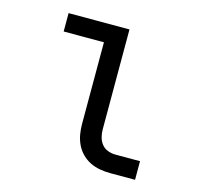

<svg xmlns="http://www.w3.org/2000/svg" viewBox="-86 -645 771 737"><g transform="rotate(15 300.0 -276.0)"><path d="M413 0Q393 0 372 -3.5Q351 -7 332.5 -16Q314 -25 299 -40Q284 -55 275 -74Q266 -93 262.5 -113.5Q259 -134 259 -155V-479H99V-552H341V-155Q341 -139 345 -124Q349 -109 358.5 -97Q368 -85 383 -79.5Q398 -74 413 -74H511V0Z"/></g></svg>

Font: Monocode
Style: Regular
Weight: 400
Designer: Belleve Invis
Foundry: Belleve Invis
Version: Version 16.1.0; ttfautohint (v1.8.4)